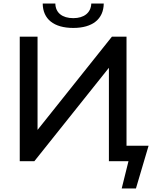

<svg xmlns="http://www.w3.org/2000/svg" viewBox="-20 -906 855 1079"><path d="M592 0H702L664 153H744L815 -87H691V-700H609L191 -176V-700H91V0H173L592 -525ZM392 -749C500 -749 562 -799 563 -886H493C491 -834 452 -804 392 -804C330 -804 292 -834 291 -886H220C221 -799 282 -749 392 -749Z"/></svg>

Font: Chess Sans Medium
Style: Regular
Weight: 500
Designer: Wolf Bōese
Foundry: Wolf Bōese
Version: Version 7.223;Glyphs 3.3 (3306)